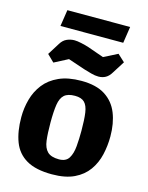

<svg xmlns="http://www.w3.org/2000/svg" viewBox="-129 -942 799 1037"><g transform="rotate(15 270.5 -423.0)"><path d="M264 16Q174 16 121.5 -14.5Q69 -45 47 -102.5Q25 -160 25 -240Q25 -291 38.5 -340Q52 -389 82.5 -428Q113 -467 164 -490Q215 -513 289 -513Q372 -513 422 -481Q472 -449 494.5 -392.5Q517 -336 517 -263Q517 -211 505.5 -161Q494 -111 465.5 -71Q437 -31 388 -7.5Q339 16 264 16ZM280 -72Q319 -72 335 -98Q351 -124 354.5 -165.5Q358 -207 358 -252Q358 -315 352.5 -353Q347 -391 329.5 -408.5Q312 -426 276 -426Q236 -426 216.5 -408.5Q197 -391 191 -353Q185 -315 185 -252Q185 -192 190 -152Q195 -112 215.5 -92Q236 -72 280 -72ZM370 -559Q351 -559 329.5 -565Q308 -571 288 -577L193 -609L116 -569L77 -607L119 -674Q133 -697 153.5 -706Q174 -715 196 -715Q211 -715 234 -710Q257 -705 276 -699L367 -667L444 -706L484 -669L441 -601Q428 -579 410.5 -569Q393 -559 370 -559ZM102 -770 116 -862H467L453 -770Z"/></g></svg>

Font: Faustina ExtraBold
Style: Regular
Weight: 800
Designer: Alfonso Garcia
Foundry: http://www.omnibus-type.com
Version: Version 1.200